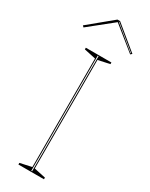

<svg xmlns="http://www.w3.org/2000/svg" viewBox="-236 -964 787 1008"><g transform="rotate(30 157.5 -459.5)"><path d="M235 -708V-698L165 -683V-25L235 -10V0H80V-10L150 -25V-683L80 -698V-708ZM155 -5H160V-703H155ZM16 -794 8 -802 150 -919H166L308 -802L299 -794L158 -908ZM300 -802 165 -913H161L162 -912L298 -800Z"/></g></svg>

Font: Kalnia Glaze Thin
Style: Regular
Weight: 100
Version: Version 1.110